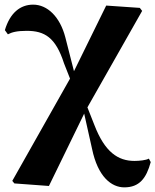

<svg xmlns="http://www.w3.org/2000/svg" viewBox="-20 -581 670 828"><path d="M516 227C581 227 611 188 630 118L622 103C610 110 581 113 560 113C489 113 432 75 387 -42L357 -118L593 -534L583 -547L438 -557L299 -274L262 -419C239 -509 184 -561 123 -561C67 -561 23 -525 1 -451L14 -433C31 -442 53 -448 95 -448C172 -448 220 -420 256 -308L282 -242L33 199L42 210L191 221L343 -91L377 61C402 182 461 227 516 227Z"/></svg>

Font: GenKiMin2 TW H
Style: Regular
Weight: 900
Version: Version 2.100;PS 2.1;hotconv 16.6.51;makeotf.lib2.5.65220 DE